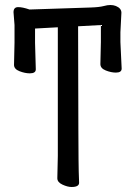

<svg xmlns="http://www.w3.org/2000/svg" viewBox="-20 -730 540 767"><path d="M266 17Q250 17 229.5 7.5Q209 -2 209 -18L211 -107V-621L120 -616V-559L123 -453Q123 -437 99 -437Q80 -437 58 -445.5Q36 -454 36 -471L38 -560V-630L34 -681Q34 -701 51.5 -701.5Q69 -702 98 -692L341 -700Q376 -701 395 -706Q409 -710 421 -710Q433 -710 443 -706Q465 -697 465 -679L461 -601V-562L466 -456Q466 -440 443 -440Q424 -440 402.5 -448.5Q381 -457 381 -474L383 -562V-630L292 -625Q293 -74 294.5 -45.5Q296 -17 296 0Q296 17 266 17Z"/></svg>

Font: LXGW WenKai Mono TC
Style: Bold
Weight: 700
Designer: LXGW / Fontworks Inc.
Foundry: LXGW / Fontworks Inc.
Version: Version 1.330